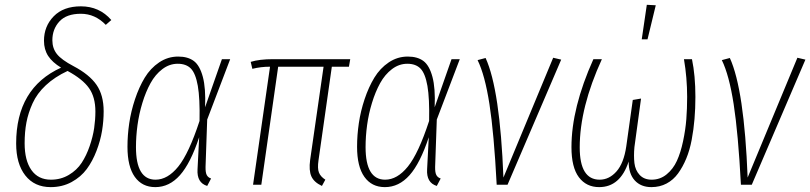

<svg xmlns="http://www.w3.org/2000/svg" viewBox="-20 -765 3355 795"><path d="M314.9 -738.8Q391.6 -738.8 440.9 -682.1L418 -662.1Q373.5 -708 314.9 -708Q255.4 -708 226.1 -676.3Q196.8 -644.5 196.8 -598.1Q196.8 -564.9 215.8 -541Q234.9 -517.1 284.2 -491.2Q350.1 -456.5 379.6 -413.8Q409.2 -371.1 409.2 -304.2Q409.2 -264.6 402.6 -223.9Q396 -183.1 379.6 -140.4Q363.3 -97.7 339.1 -64.9Q314.9 -32.2 276.4 -11.2Q237.8 9.8 189.9 9.8Q122.6 9.8 84.7 -38.6Q46.9 -86.9 46.9 -170.9Q46.9 -400.4 232.9 -484.9Q196.8 -506.8 179.4 -533.4Q162.1 -560.1 162.1 -596.2Q162.1 -656.2 202.4 -697.5Q242.7 -738.8 314.9 -738.8ZM259.8 -471.2Q206.5 -446.3 169.9 -412.1Q133.3 -377.9 115 -337.4Q96.7 -296.9 89.4 -257.8Q82 -218.8 82 -171.9Q82 -100.6 110.1 -60.8Q138.2 -21 190.9 -21Q231.9 -21 265.1 -40.8Q298.3 -60.5 318.1 -90.8Q337.9 -121.1 351.3 -160.2Q364.7 -199.2 369.9 -234.6Q375 -270 375 -303.2Q375 -362.8 348.6 -400.1Q322.3 -437.5 259.8 -471.2Z M717.8 -530.8Q757.8 -530.8 782.5 -512.5Q807.1 -494.1 819.8 -447Q832.5 -399.9 829.1 -320.8L898.9 -520H933.1L837.9 -270L831.1 -74.2Q830.6 -50.3 836.2 -40Q841.8 -29.8 854 -25.9L837.9 4.9Q794.4 -8.3 797.9 -64L804.7 -196.8Q769 -88.9 725.1 -39.6Q681.2 9.8 623 9.8Q568.4 9.8 538.1 -32.7Q507.8 -75.2 507.8 -157.2Q507.8 -205.1 515.1 -254.9Q522.5 -304.7 539.1 -354.5Q555.7 -404.3 579.3 -443.4Q603 -482.4 638.9 -506.6Q674.8 -530.8 717.8 -530.8ZM715.8 -501Q681.6 -501 652.3 -478.8Q623 -456.5 603.3 -420.7Q583.5 -384.8 569.6 -339.1Q555.7 -293.5 549.3 -246.8Q543 -200.2 543 -155.8Q543 -21 624 -21Q674.3 -21 718.3 -75.4Q762.2 -129.9 806.2 -264.2Q808.1 -357.9 799.1 -409.4Q790 -460.9 770.5 -481Q751 -501 715.8 -501Z M1354 -488.8 1298.8 -101.1Q1293.9 -67.9 1300.5 -50.8Q1307.1 -33.7 1327.1 -21L1313 4.9Q1280.3 -10.3 1269.3 -34.7Q1258.3 -59.1 1264.2 -103L1319.8 -488.8H1131.8L1062 0H1027.8L1098.1 -488.8Q1059.6 -488.8 1024.9 -480L1018.1 -508.8Q1053.7 -520 1110.8 -520H1430.2L1424.8 -488.8Z M1668.5 -530.8Q1708.5 -530.8 1733.2 -512.5Q1757.8 -494.1 1770.5 -447Q1783.2 -399.9 1779.8 -320.8L1849.6 -520H1883.8L1788.6 -270L1781.7 -74.2Q1781.2 -50.3 1786.9 -40Q1792.5 -29.8 1804.7 -25.9L1788.6 4.9Q1745.1 -8.3 1748.5 -64L1755.4 -196.8Q1719.7 -88.9 1675.8 -39.6Q1631.8 9.8 1573.7 9.8Q1519 9.8 1488.8 -32.7Q1458.5 -75.2 1458.5 -157.2Q1458.5 -205.1 1465.8 -254.9Q1473.1 -304.7 1489.7 -354.5Q1506.3 -404.3 1530 -443.4Q1553.7 -482.4 1589.6 -506.6Q1625.5 -530.8 1668.5 -530.8ZM1666.5 -501Q1632.3 -501 1603 -478.8Q1573.7 -456.5 1554 -420.7Q1534.2 -384.8 1520.3 -339.1Q1506.3 -293.5 1500 -246.8Q1493.7 -200.2 1493.7 -155.8Q1493.7 -21 1574.7 -21Q1625 -21 1668.9 -75.4Q1712.9 -129.9 1756.8 -264.2Q1758.8 -357.9 1749.8 -409.4Q1740.7 -460.9 1721.2 -481Q1701.7 -501 1666.5 -501Z M1990.7 -524.9Q2050.3 -394.5 2064.5 -29.8L2270.5 -525.9L2303.7 -518.1L2081.5 0H2036.6Q2025.4 -213.4 2006.6 -334Q1987.8 -454.6 1957.5 -516.1Z M2658.2 -745.1 2695.3 -743.2 2661.1 -602.1H2637.2ZM2460.9 9.8Q2407.7 9.8 2377 -31Q2346.2 -71.8 2346.2 -155.8Q2346.2 -317.9 2437 -520H2472.2Q2380.4 -319.8 2380.4 -154.8Q2380.4 -21 2462.9 -21Q2502.4 -21 2532.7 -55.2Q2563 -89.4 2573.2 -159.2L2600.1 -351.1L2634.3 -356.9L2606.9 -155.8Q2603.5 -119.6 2606.9 -89.8Q2610.4 -60.1 2628.7 -40.5Q2647 -21 2678.2 -21Q2713.4 -21 2740.2 -43Q2767.1 -64.9 2782.7 -98.9Q2798.3 -132.8 2808.3 -180.2Q2818.4 -227.5 2821.8 -271.2Q2825.2 -314.9 2825.2 -363.8Q2825.2 -442.9 2812 -520H2845.2Q2859.4 -452.1 2859.4 -363.8Q2859.4 -315.9 2855.7 -272.5Q2852.1 -229 2844 -186Q2835.9 -143.1 2821.5 -108.4Q2807.1 -73.7 2787.6 -46.9Q2768.1 -20 2740 -5.1Q2711.9 9.8 2677.2 9.8Q2633.8 9.8 2608.4 -17.8Q2583 -45.4 2583 -96.2Q2548.3 9.8 2460.9 9.8Z M3002 -524.9Q3061.5 -394.5 3075.7 -29.8L3281.7 -525.9L3314.9 -518.1L3092.8 0H3047.9Q3036.6 -213.4 3017.8 -334Q2999 -454.6 2968.8 -516.1Z"/></svg>

Font: Fira Sans Compressed UltraLight
Style: Italic
Weight: 200
Width: 3
Italic angle: -8°
Designer: Carrois Corporate & Edenspiekermann AG
Foundry: Carrois Corporate GbR & Edenspiekermann AG
Version: Version 4.203;PS 004.203;hotconv 1.0.88;makeotf.lib2.5.64775